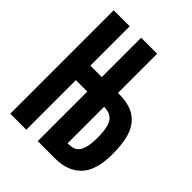

<svg xmlns="http://www.w3.org/2000/svg" viewBox="-195 -800 890 890"><g transform="rotate(45 250.0 -355.0)"><path d="M495 -219Q495 -112 449 -64Q403 -16 321 -16H207V-341H132V-16H27V-694H132V-436H207V-694H312V-437H321Q370 -437 403.5 -422.5Q437 -408 457.5 -380Q478 -352 486.5 -311.5Q495 -271 495 -219ZM392 -221Q392 -259 387 -283.5Q382 -308 371.5 -321.5Q361 -335 346 -340.5Q331 -346 312 -346V-107H318Q334 -107 348 -111.5Q362 -116 371.5 -128.5Q381 -141 386.5 -163.5Q392 -186 392 -221Z"/></g></svg>

Font: D2Coding
Style: Bold
Weight: 700
Monospace: yes
Designer: Yong-Rak Park; Jeong-Hwan Yoon; Sang-Min Lee;
Foundry: NHN Corporation
Version: Version 1.3.2; Build 20180524